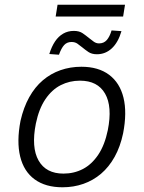

<svg xmlns="http://www.w3.org/2000/svg" viewBox="-20 -786 609 814"><path d="M245 8Q173 8 127 -25.5Q81 -59 65.5 -122.5Q50 -186 67 -274Q80 -331 104 -374Q128 -417 161.5 -445.5Q195 -474 236.5 -488.5Q278 -503 325 -503Q397 -503 442.5 -469Q488 -435 503.5 -372Q519 -309 502 -221Q490 -164 466 -121Q442 -78 408.5 -49.5Q375 -21 333.5 -6.5Q292 8 245 8ZM249 -50Q294 -50 331.5 -69.5Q369 -89 396.5 -130Q424 -171 437 -234Q457 -334 425.5 -389Q394 -444 319 -444Q275 -444 237.5 -425Q200 -406 172.5 -365.5Q145 -325 132 -262Q112 -161 143.5 -105.5Q175 -50 249 -50ZM216 -716 224 -766H510L502 -716ZM230 -554 189 -557Q199 -589 213.5 -610.5Q228 -632 248 -643.5Q268 -655 293 -655Q316 -655 330.5 -645Q345 -635 357 -625Q368 -616 378 -609Q388 -602 400 -602Q420 -602 432.5 -616Q445 -630 453 -657L495 -654Q481 -606 454 -581Q427 -556 391 -556Q369 -556 355 -565.5Q341 -575 329 -585Q318 -594 308 -601Q298 -608 283 -608Q264 -608 252 -595Q240 -582 230 -554Z"/></svg>

Font: Nunito Sans 7pt SemiCondensed Light
Style: Italic
Weight: 300
Width: 4
Italic angle: -9°
Designer: Vernon Adams
Foundry: Vernon Adams
Version: Version 3.101;gftools[0.9.27]